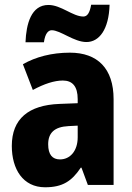

<svg xmlns="http://www.w3.org/2000/svg" viewBox="-20 -783 557 813"><path d="M88 -604H166C171 -642 185 -655 199 -655C236 -655 293 -605 346 -605C400 -605 441 -658 444 -763H366C360 -729 350 -713 333 -713C288 -713 239 -762 185 -762C112 -762 91 -682 88 -604ZM276 -560C199 -560 131 -542 77 -511L119 -402C167 -428 210 -442 246 -442C287 -442 309 -417 309 -363V-346L232 -343C101 -338 30 -280 30 -165C30 -67 77 10 171 10C245 10 284 -16 322 -73H325L352 0H461V-363C461 -493 393 -560 276 -560ZM270 -249 309 -251V-202C309 -144 277 -108 234 -108C202 -108 184 -128 184 -172C184 -220 210 -246 270 -249Z"/></svg>

Font: Noto Sans Lao Looped Condensed ExtraBold
Style: Regular
Weight: 800
Width: 3
Designer: Mark Frömberg, Ben Mitchell
Foundry: The Fontpad Ltd
Version: Version 1.002